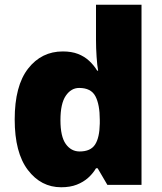

<svg xmlns="http://www.w3.org/2000/svg" viewBox="-20 -780 683 810"><path d="M238 10Q153 10 97.5 -63Q42 -136 42 -276Q42 -418 98.5 -490.5Q155 -563 245 -563Q282 -563 309 -552.5Q336 -542 356 -523.5Q376 -505 390 -482H394Q390 -503 387.5 -540Q385 -577 385 -612V-760H577V0H433L392 -70H385Q372 -48 352 -30Q332 -12 304 -1Q276 10 238 10ZM316 -141Q362 -141 381 -170Q400 -199 401 -259V-274Q401 -339 382.5 -374Q364 -409 314 -409Q280 -409 257.5 -376Q235 -343 235 -273Q235 -204 257.5 -172.5Q280 -141 316 -141Z"/></svg>

Font: Noto Sans Armenian Black
Style: Regular
Weight: 900
Version: Version 2.007